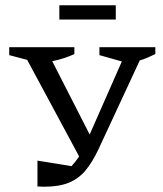

<svg xmlns="http://www.w3.org/2000/svg" viewBox="-20 -703 619 728"><path d="M205 -629V-683H419V-629ZM122 4V-94L251 -73Q267 -90 280 -110L83 -476L15 -494V-524H262V-498Q223 -480 178 -471L320 -193L442 -470L357 -494V-524H569V-498Q554 -491 539.5 -484.5Q525 -478 510 -474L352 -134Q330 -88 304.5 -57Q279 -26 241.5 -10.5Q204 5 147 5Q141 5 135 4.5Q129 4 122 4Z"/></svg>

Font: Piazzolla SC
Style: Regular
Weight: 400
Designer: Juan Pablo del Peral
Foundry: Huerta Tipografica
Version: Version 1.330